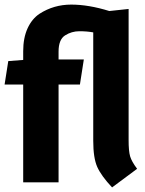

<svg xmlns="http://www.w3.org/2000/svg" viewBox="-26 -794 630 836"><path d="M534 -184Q534 -136 540.5 -113.5Q547 -91 571 -59L462 22Q415 -28 397.5 -67Q380 -106 380 -181V-653Q353 -658 319.5 -658Q286 -658 257.5 -640Q229 -622 229 -569V-535H339L322 -426H229V0H75V-426H-6L10 -528L75 -533V-571Q75 -629 94 -670.5Q113 -712 146 -734Q208 -774 284 -774Q360 -774 450 -746L534 -755Z"/></svg>

Font: Magra
Style: Bold
Weight: 600
Designer: Viviana Monsalve
Foundry: Viviana Monsalve
Version: Version 1.001